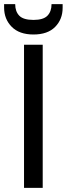

<svg xmlns="http://www.w3.org/2000/svg" viewBox="-40 -915 325 935"><path d="M77 -697H168V0H77ZM265 -877Q265 -821 228.5 -784Q192 -747 123 -747Q54 -747 17 -784.5Q-20 -822 -20 -878V-895H34Q34 -859 54 -838.5Q74 -818 123 -818Q171 -818 191 -838.5Q211 -859 211 -895H265Z"/></svg>

Font: Poppins
Style: Regular
Weight: 400
Designer: Ninad Kale (Devanagari), Jonny Pinhorn (Latin)
Version: Version 5.002